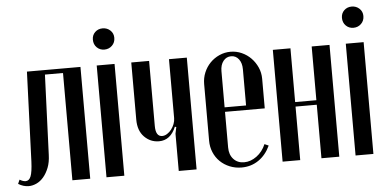

<svg xmlns="http://www.w3.org/2000/svg" viewBox="-48 -747 1712 847"><g transform="rotate(-5 808.5 -323.5)"><path d="M9 -23Q24 -14 35 -14Q51 -14 58.5 -33Q66 -52 68 -98L83 -495H320V0H241V-475H161L147 -121Q146 -88 136.5 -64Q127 -40 113 -23.5Q99 -7 81.5 1Q64 9 47 9Q24 9 1 -5Z M385 -610Q385 -630 398.5 -643Q412 -656 432 -656Q452 -656 466 -643Q480 -630 480 -610Q480 -589 466 -575.5Q452 -562 432 -562Q412 -562 398.5 -575.5Q385 -589 385 -610ZM471 -495V0H392V-495Z M712 -196Q688 -138 637 -138Q599 -138 572 -165.5Q545 -193 545 -242V-495H624V-207Q624 -160 653 -160Q664 -160 675 -167Q686 -174 694 -184.5Q702 -195 707 -208Q712 -221 712 -234V-495H791V0H712V-165L718 -194Z M857 -372Q857 -399 867 -423Q877 -447 894.5 -465Q912 -483 935.5 -493.5Q959 -504 985 -504Q1011 -504 1034.5 -493.5Q1058 -483 1075.5 -465Q1093 -447 1103.5 -423.5Q1114 -400 1114 -373V-242H938V-84Q938 -52 956 -32.5Q974 -13 1003 -13Q1032 -13 1058.5 -32.5Q1085 -52 1099 -85L1117 -77Q1098 -36 1065 -13.5Q1032 9 990 9Q962 9 937.5 -1Q913 -11 895 -28.5Q877 -46 867 -70Q857 -94 857 -121ZM1033 -262V-422Q1033 -450 1020 -467Q1007 -484 986 -484Q965 -484 951.5 -467Q938 -450 938 -422V-262Z M1250 -496V-258H1344V-496H1423V-1H1344V-238H1250V-1H1172V-496Z M1488 -610Q1488 -630 1501.5 -643Q1515 -656 1535 -656Q1555 -656 1569 -643Q1583 -630 1583 -610Q1583 -589 1569 -575.5Q1555 -562 1535 -562Q1515 -562 1501.5 -575.5Q1488 -589 1488 -610ZM1574 -495V0H1495V-495Z"/></g></svg>

Font: Moniqa SemBd Narrow Heading
Style: Regular
Weight: 600
Width: 4
Designer: Rajesh Rajput
Foundry: Rajesh Rajput
Version: Version 1.000